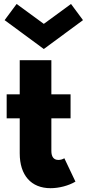

<svg xmlns="http://www.w3.org/2000/svg" viewBox="-20 -948 445 982"><path d="M14.1 -342.7H80.9V-163.6C80.9 -51.8 139.1 14.5 238.6 14.5C281.8 14.5 330.9 1.8 365.9 -19.1L309.1 -138.6C299.5 -132.7 289.1 -130 278.6 -130C255 -130 242.7 -145.9 242.7 -175.9V-342.7H340.9V-465.5H242.7V-640H80.9V-465.5H14.1ZM3.6 -845 204.1 -697.3 404.5 -845 343.2 -927.7 204.1 -825.9 65 -927.7Z"/></svg>

Font: Spartan MB ExtBd
Style: Regular
Weight: 800
Designer: Matt Bailey, Mirko Velimirovic
Foundry: Matt Bailey
Version: Version 1.005